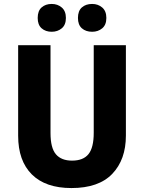

<svg xmlns="http://www.w3.org/2000/svg" viewBox="-20 -943 730 973"><path d="M618 -256Q618 -134 549 -62Q480 10 342 10Q211 10 141.5 -59Q72 -128 72 -255V-714H236V-269Q236 -193 263.5 -161Q291 -129 345 -129Q402 -129 428.5 -162Q455 -195 455 -270V-714H618ZM171 -852Q171 -888 191 -905.5Q211 -923 242 -923Q272 -923 293 -905Q314 -887 314 -852Q314 -817 293 -799.5Q272 -782 242 -782Q211 -782 191 -799.5Q171 -817 171 -852ZM375 -852Q375 -888 395 -905.5Q415 -923 447 -923Q477 -923 498 -905Q519 -887 519 -852Q519 -817 498 -799.5Q477 -782 447 -782Q415 -782 395 -799.5Q375 -817 375 -852Z"/></svg>

Font: Noto Sans Devanagari UI SemiCondensed ExtraBold
Style: Regular
Weight: 800
Width: 4
Designer: Jelle Bosma - Monotype Design Team
Foundry: Monotype Imaging Inc.
Version: Version 2.004; ttfautohint (v1.8.4.7-5d5b)